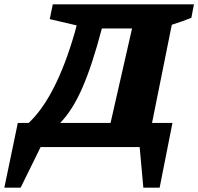

<svg xmlns="http://www.w3.org/2000/svg" viewBox="-115 -677 913 884"><path d="M-95 187 -33 -111H17Q80 -170 133 -274Q186 -378 228 -523L238 -560L114 -589L128 -657H778L766 -595Q730 -580 676 -563L585 -111H679L620 187H545L528 0H72L-20 187ZM354 -546Q310 -378 264.5 -273.5Q219 -169 162 -111H394L493 -546Z"/></svg>

Font: Piazzolla ExtraBold
Style: Italic
Weight: 800
Italic angle: -11.3°
Designer: Juan Pablo del Peral
Foundry: Huerta Tipografica
Version: Version 1.330